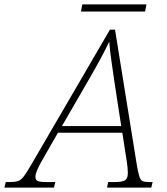

<svg xmlns="http://www.w3.org/2000/svg" viewBox="-80 -848 757 868"><path d="M-60 0 -54 -25H-37Q-12 -25 1.5 -29.5Q15 -34 27.5 -50.5Q40 -67 61 -103L417 -714H440L538 -106Q544 -69 549.5 -51.5Q555 -34 564.5 -29.5Q574 -25 593 -25H610L604 0H404L409 -25H440Q474 -25 486 -33.5Q498 -42 498 -67Q498 -78 496.5 -92Q495 -106 494 -112L473 -248H182L107 -117Q96 -98 88 -79Q80 -60 80 -50Q80 -34 90.5 -29.5Q101 -25 132 -25H170L164 0ZM322 -489 200 -278H468L437 -480Q431 -524 423.5 -574Q416 -624 414 -660Q397 -624 373.5 -580.5Q350 -537 322 -489ZM286 -796 292 -828H582L576 -796Z"/></svg>

Font: Noto Serif ExtraLight
Style: Italic
Weight: 200
Italic angle: -12°
Designer: Monotype Design Team
Foundry: Monotype Imaging Inc.
Version: Version 2.014; ttfautohint (v1.8.4.7-5d5b)